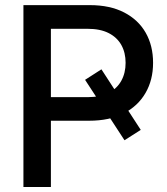

<svg xmlns="http://www.w3.org/2000/svg" viewBox="-20 -748 667 768"><path d="M385.7 -470.7 543 -228.5 478 -187 320.3 -428.7ZM73.7 0V-727.5H339.4Q419.9 -727.5 476.6 -698.2Q533.2 -668.9 562.7 -617.2Q592.3 -565.4 592.3 -496.6Q592.3 -428.2 562 -376Q531.7 -323.7 474.9 -294.4Q418 -265.1 336.9 -265.1H141.6V-359.4H331.1Q381.3 -359.4 414.8 -376.7Q448.2 -394 465.3 -425Q482.4 -456.1 482.4 -496.6Q482.4 -537.6 465.3 -568.1Q448.2 -598.6 414.6 -615.7Q380.9 -632.8 330.6 -632.8H183.6V0Z"/></svg>

Font: Inter 24pt Medium
Style: Regular
Weight: 500
Designer: Rasmus Andersson
Foundry: rsms
Version: Version 4.001;git-66647c0bb